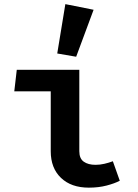

<svg xmlns="http://www.w3.org/2000/svg" viewBox="-20 -874 655 910"><path d="M220.5 -441H47.7L59.5 -543.1H355.9V-157.4Q355.9 -122.6 376.9 -107.7Q397.9 -92.8 432.8 -92.8Q453.8 -92.8 474.9 -97.7Q495.9 -102.6 514.9 -109.7L547.7 -17.4Q523.6 -4.6 485.4 5.4Q447.2 15.4 401 15.4Q317.4 15.4 269 -31Q220.5 -77.4 220.5 -156.9ZM289.7 -854.4 423.6 -827.7 341 -605.1 251.3 -620.5Z"/></svg>

Font: Fira Code SemiBold
Style: Regular
Weight: 600
Designer: Carrois Corporate, Edenspiekermann AG, Nikita Prokopov
Foundry: Carrois Corporate, Edenspiekermann AG, Nikita Prokopov
Version: Version 6.002